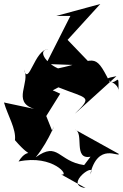

<svg xmlns="http://www.w3.org/2000/svg" viewBox="-58 -838 616 963"><path d="M174 -256 244 -368C107 -434 153 -373 203 -383L235 -400C382 -341 410 -358 316 -266L526 -456C414 -435 544 -440 536 -377C539 -487 532 -411 491 -429C414 -583 420 -533 233 -495C172 -521 127 -588 185 -591C116 -594 85 -399 62 -490C97 -425 -1 -328 113 -292L-38 -324C-20 -260 24 -191 17 -135C116 -19 90 -115 35 -28C209 -65 296 49 249 37L371 105C255 90 435 -36 394 37C433 -127 540 -47 538 -66L318 -188C366 -173 307 -35 396 -52L364 -10C232 -29 235 -131 121 -49C193 -135 233 -260 204 -181ZM295 -758 173 -517 405 -509 281 -638 445 -818 224 -758Z"/></svg>

Font: Asimov Silicon
Style: Regular
Weight: 400
Designer: Google
Version: Version 2.000980; 2014